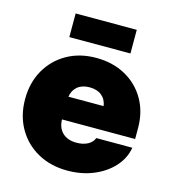

<svg xmlns="http://www.w3.org/2000/svg" viewBox="-107 -789 797 889"><g transform="rotate(15 291.5 -344.5)"><path d="M296.4 11.7Q216.3 11.7 154.3 -22.7Q92.3 -57.1 57.4 -118.2Q22.5 -179.2 22.5 -257.8Q22.5 -336.9 57.1 -397.7Q91.8 -458.5 152.6 -492.9Q213.4 -527.3 292.5 -527.3Q371.6 -527.3 432.6 -493.7Q493.7 -460 528.1 -400.4Q562.5 -340.8 562.5 -263.2V-210.9H211.9Q212.9 -169.9 237.3 -147Q261.7 -124 304.2 -124Q335.4 -124 357.7 -135.7Q379.9 -147.5 387.7 -168.5H560.5Q551.3 -115.7 514.2 -75.2Q477.1 -34.7 420.7 -11.5Q364.3 11.7 296.4 11.7ZM213.4 -320.3H382.3Q377.4 -352.1 355.5 -369.9Q333.5 -387.7 297.9 -387.7Q262.2 -387.7 240.2 -369.9Q218.3 -352.1 213.4 -320.3ZM439 -701.2V-587.9H146V-701.2Z"/></g></svg>

Font: Inter Display Black
Style: Regular
Weight: 900
Designer: Rasmus Andersson
Foundry: rsms
Version: Version 4.000;git-a52131595